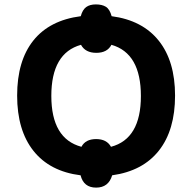

<svg xmlns="http://www.w3.org/2000/svg" viewBox="-20 -794 876 875"><path d="M487.8 -589.8Q468.8 -553.2 418.9 -553.2Q369.1 -553.2 349.1 -589.8Q213.9 -552.2 213.9 -356.9Q213.9 -161.6 351.1 -125Q369.6 -160.2 418 -160.2Q466.3 -160.2 485.8 -125Q622.1 -161.1 622.1 -356.4Q622.1 -551.8 487.8 -589.8ZM491.2 4.9Q474.6 61 418 61Q361.3 61 347.2 4.9Q207 -12.7 132.6 -106.4Q58.1 -200.2 58.1 -358.4Q58.1 -516.6 131.8 -609.1Q205.6 -701.7 348.1 -720.2Q356 -749.5 372.6 -761.7Q389.2 -773.9 417 -773.9Q444.8 -773.9 462.4 -763.2Q480 -752.4 488.8 -720.2Q628.9 -701.7 703.4 -608.6Q777.8 -515.6 777.8 -358.4Q777.8 -201.2 704.3 -107.9Q630.9 -14.6 491.2 4.9Z"/></svg>

Font: NotoSans-Bold
Style: Bold
Weight: 700
Designer: Monotype Design team
Foundry: Monotype Imaging Inc.
Version: Version 1.04